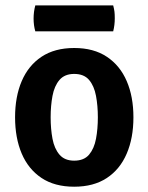

<svg xmlns="http://www.w3.org/2000/svg" viewBox="-20 -692 561 726"><path d="M484.5 -248.5Q484.5 -170 459 -110.8Q433.5 -51.5 383.8 -18.8Q334 14 260.5 14Q186.5 14 136.8 -19.2Q87 -52.5 62 -111.5Q37 -170.5 37 -248.5Q37 -326.5 62.2 -385.5Q87.5 -444.5 137.2 -477.5Q187 -510.5 260.5 -510.5Q334.5 -510.5 384.2 -477.2Q434 -444 459.2 -385.2Q484.5 -326.5 484.5 -248.5ZM171.5 -248.5Q171.5 -204.5 178.5 -167.2Q185.5 -130 205 -107.2Q224.5 -84.5 260.5 -84.5Q297.5 -84.5 316.8 -107.2Q336 -130 343 -167.2Q350 -204.5 350 -248.5Q350 -292 343 -329.5Q336 -367 316.8 -389.8Q297.5 -412.5 260.5 -412.5Q224.5 -412.5 205 -389.8Q185.5 -367 178.5 -329.5Q171.5 -292 171.5 -248.5ZM113.5 -573.5Q107 -596 107 -622Q107 -647.5 113.5 -671.5H408Q411.5 -658 412.8 -648Q414 -638 414 -623Q414 -597 408 -573.5Z"/></svg>

Font: Signika SemiBold
Style: Regular
Weight: 600
Designer: Anna Giedry
Foundry: Anna Giedry
Version: Version 2.001